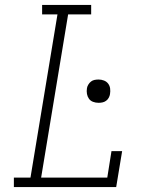

<svg xmlns="http://www.w3.org/2000/svg" viewBox="-20 -755 640 775"><path d="M36 0V-38H103L212 -697H150V-735H348V-697H255L146 -38H413L430 -145H473L449 0ZM378 -340Q366 -340 355.5 -344Q345 -348 339 -356.5Q333 -365 331 -376Q329 -387 331 -399Q332 -406 336.5 -413.5Q341 -421 347.5 -426Q354 -431 362 -432.5Q370 -434 378 -434Q389 -434 399.5 -430Q410 -426 416.5 -417.5Q423 -409 424.5 -398Q426 -387 424 -375Q423 -368 419 -360.5Q415 -353 408 -348Q401 -343 393 -341.5Q385 -340 378 -340Z"/></svg>

Font: Iosevka Curly Slab XLtEx
Style: Italic
Weight: 200
Width: 7
Italic angle: -9°
Monospace: yes
Designer: Belleve Invis
Foundry: Belleve Invis
Version: Version 11.1.0; ttfautohint (v1.8.3)